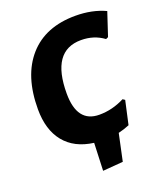

<svg xmlns="http://www.w3.org/2000/svg" viewBox="-148 -751 855 1007"><g transform="rotate(-20 279.5 -247.0)"><path d="M252 160 258 6Q152 -8 96.5 -76.5Q41 -145 41 -260Q41 -446 133 -550Q225 -654 393 -654Q486 -654 559 -620L516 -490L503 -484Q449 -524 377 -524Q211 -524 211 -286Q211 -123 335 -123Q408 -123 476 -158L488 -150L459 -19Q431 -7 397 1L365 151Z"/></g></svg>

Font: Alegreya Sans ExtraBold
Style: Italic
Weight: 800
Italic angle: -7°
Designer: Juan Pablo del Peral
Foundry: Huerta Tipografica
Version: Version 2.007